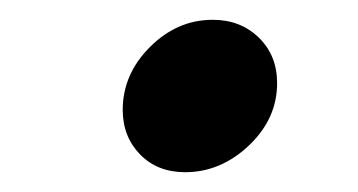

<svg xmlns="http://www.w3.org/2000/svg" viewBox="-20 -495 362 194"><path d="M104 -384Q104 -420 131.5 -447.5Q159 -475 195 -475Q223 -475 241.5 -457Q260 -439 260 -411Q260 -375 231.5 -348Q203 -321 167 -321Q139 -321 121.5 -339Q104 -357 104 -384Z"/></svg>

Font: Open Sauce Sans Medium Italic
Style: Regular
Weight: 500
Italic angle: -10°
Designer: Alfredo Marco Pradil
Foundry: Creative Sauce Fz LLC
Version: Version 1.477